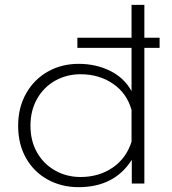

<svg xmlns="http://www.w3.org/2000/svg" viewBox="-20 -759 710 794"><path d="M55 -239Q55 -314 88 -372.5Q121 -431 178 -463Q235 -495 305 -495Q377 -495 435.5 -466Q494 -437 524 -382V-561H300V-603H524V-739H577V-603H640V-561H577V0H525V-98Q453 15 305 15Q235 15 178 -16Q121 -47 88 -104.5Q55 -162 55 -239ZM524 -173V-304Q505 -373 447.5 -412.5Q390 -452 313 -452Q256 -452 208.5 -425.5Q161 -399 133.5 -350.5Q106 -302 106 -239Q106 -176 133.5 -128Q161 -80 208.5 -53.5Q256 -27 313 -27Q389 -27 445.5 -65.5Q502 -104 524 -173Z"/></svg>

Font: Prompt ExtraLight
Style: Regular
Weight: 275
Designer: Katatrad Team
Foundry: CadsonDemak
Version: Version 1.001